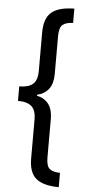

<svg xmlns="http://www.w3.org/2000/svg" viewBox="-64 -867 487 1069"><g transform="rotate(5 179.0 -333.0)"><path d="M39 -374Q91 -374 115.5 -396Q140 -418 140 -468V-685Q140 -763 179.5 -797Q219 -831 307 -832V-752Q268 -751 249 -735.5Q230 -720 230 -672V-459Q230 -358 142 -336V-331Q230 -311 230 -209V6Q230 55 249 70Q268 85 307 86V166Q219 165 179.5 131.5Q140 98 140 20V-198Q140 -249 115.5 -271Q91 -293 39 -293Z"/></g></svg>

Font: Noto Sans Gurmukhi Condensed Medium
Style: Regular
Weight: 500
Width: 3
Designer: Jelle Bosma - Monotype Design Team
Foundry: Monotype Imaging Inc.
Version: Version 2.004; ttfautohint (v1.8.4.7-5d5b)